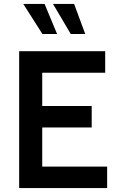

<svg xmlns="http://www.w3.org/2000/svg" viewBox="-20 -962 603 982"><path d="M78 -700H518V-590H196V-420H449V-310H196V-110H528V0H78ZM197 -788 99 -942H208L272 -788ZM342 -788 251 -942H359L416 -788Z"/></svg>

Font: Cabin SemiBold
Style: Regular
Weight: 600
Designer: Pablo Impallari
Foundry: Pablo Impallari. http://www.impallari.com Igino Marini. http://www.ikern.com
Version: Version 2.001